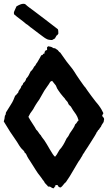

<svg xmlns="http://www.w3.org/2000/svg" viewBox="-20 -989 578 1020"><path d="M529.3 -387.7Q527.3 -383.8 525.4 -380.4Q523.4 -377 522.5 -373Q526.4 -369.1 529.8 -364.7Q533.2 -360.4 533.2 -355.5Q533.2 -351.6 531.7 -348.1Q530.3 -344.7 531.2 -341.8Q527.3 -335 522.9 -329.1Q518.6 -323.2 516.6 -316.4Q512.7 -312.5 510.3 -308.6Q507.8 -304.7 505.9 -300.8Q501 -298.8 499.5 -294.4Q498 -290 494.1 -287.1Q493.2 -283.2 484.4 -268.6Q475.6 -253.9 464.8 -237.3Q454.1 -220.7 444.3 -205.1Q434.6 -189.5 430.7 -184.6Q428.7 -179.7 426.3 -176.8Q423.8 -173.8 420.9 -169.9Q418.9 -167 418 -163.6Q417 -160.2 415 -158.2Q413.1 -154.3 410.6 -151.4Q408.2 -148.4 406.2 -143.6Q396.5 -130.9 386.7 -113.3Q377 -95.7 368.2 -82Q363.3 -74.2 358.9 -66.4Q354.5 -58.6 349.6 -50.8Q344.7 -43 339.8 -36.1Q335 -29.3 330.1 -21.5Q322.3 -15.6 316.4 -7.3Q310.5 1 302.7 6.8Q290 6.8 287.1 -4.9Q274.4 -7.8 274.4 -4.9Q274.4 -2 274.4 0Q270.5 2 269 5.9Q267.6 9.8 263.7 11.7Q255.9 9.8 250.5 5.4Q245.1 1 235.4 2Q231.4 -3.9 226.6 -8.3Q221.7 -12.7 217.8 -17.6Q215.8 -23.4 212.4 -27.3Q209 -31.2 206.1 -35.2Q203.1 -40 200.2 -43.9Q197.3 -47.9 194.3 -51.8Q187.5 -60.5 181.2 -68.8Q174.8 -77.1 169.9 -85.9Q162.1 -97.7 154.8 -109.9Q147.5 -122.1 139.6 -133.8Q135.7 -139.6 131.8 -145.5Q127.9 -151.4 125 -157.2Q123 -162.1 119.6 -168.9Q116.2 -175.8 111.3 -177.7Q109.4 -185.5 104.5 -189.5Q99.6 -193.4 94.7 -199.2Q87.9 -207 82 -216.3Q76.2 -225.6 70.3 -235.4Q50.8 -262.7 33.7 -289.1Q16.6 -315.4 0 -343.8Q4.9 -359.4 4.9 -367.2Q4.9 -375 9.8 -379.9Q9.8 -383.8 11.7 -391.6Q24.4 -413.1 36.1 -430.7Q46.9 -447.3 51.3 -458Q55.7 -468.8 60.5 -480.5Q65.4 -483.4 68.4 -487.8Q71.3 -492.2 76.2 -496.1Q78.1 -506.8 85 -514.2Q91.8 -521.5 93.8 -532.2Q102.5 -539.1 103.5 -547.9Q116.2 -556.6 119.1 -571.3Q127 -579.1 132.3 -588.9Q137.7 -598.6 142.6 -609.4Q154.3 -619.1 161.1 -634.8Q167 -638.7 169.9 -645.5Q172.9 -652.3 177.7 -657.2Q185.5 -669.9 189.9 -678.2Q194.3 -686.5 199.2 -695.3Q206.1 -695.3 208 -700.2Q210 -705.1 215.8 -704.1Q215.8 -712.9 220.7 -719.7Q222.7 -720.7 226.6 -722.2Q230.5 -723.6 230.5 -725.6Q228.5 -737.3 231.4 -739.3Q234.4 -741.2 236.3 -743.2Q247.1 -741.2 251 -740.2Q254.9 -739.3 263.7 -733.4Q273.4 -733.4 277.3 -729.5Q281.2 -725.6 286.1 -723.6Q290 -719.7 292.5 -715.8Q294.9 -711.9 299.8 -710Q307.6 -699.2 316.4 -686.5Q325.2 -673.8 333 -663.1Q343.8 -648.4 355 -635.3Q366.2 -622.1 376 -606.4Q378.9 -601.6 386.7 -589.4Q394.5 -577.1 404.3 -563.5Q414.1 -549.8 421.9 -538.6Q429.7 -527.3 432.6 -525.4Q435.5 -520.5 445.3 -506.8Q455.1 -493.2 466.3 -478Q477.5 -462.9 488.3 -449.2Q499 -435.5 502.9 -431.6Q513.7 -417 519 -407.7Q524.4 -398.4 529.3 -387.7ZM305.7 -204.1Q316.4 -218.8 322.3 -230.5Q328.1 -242.2 334 -253.9Q343.8 -265.6 345.7 -270.5Q347.7 -275.4 350.6 -280.3Q358.4 -292 366.7 -303.7Q375 -315.4 379.9 -329.1Q385.7 -333 388.7 -338.9Q391.6 -344.7 397.5 -349.6Q391.6 -370.1 383.8 -381.3Q376 -392.6 368.2 -403.3Q365.2 -408.2 362.3 -413.1Q359.4 -418 356.4 -422.9Q352.5 -425.8 350.1 -428.7Q347.7 -431.6 344.7 -434.6Q342.8 -439.5 338.9 -447.3Q335 -452.1 331.1 -456.1Q327.1 -460 324.2 -465.8Q320.3 -469.7 314.5 -476.6Q308.6 -483.4 302.2 -491.7Q295.9 -500 291 -507.3Q286.1 -514.6 283.2 -519.5Q281.2 -524.4 279.8 -527.8Q278.3 -531.2 276.4 -535.2Q271.5 -542 266.6 -547.4Q261.7 -552.7 256.8 -559.6Q253.9 -557.6 251.5 -557.1Q249 -556.6 247.1 -554.7Q240.2 -542 231.9 -531.2Q223.6 -520.5 215.8 -507.8Q209 -496.1 202.1 -483.9Q195.3 -471.7 188.5 -460Q183.6 -453.1 179.2 -446.8Q174.8 -440.4 169.9 -432.6Q165 -425.8 161.6 -418.5Q158.2 -411.1 153.3 -404.3Q145.5 -394.5 140.6 -386.7Q135.7 -378.9 130.9 -368.2Q133.8 -362.3 140.1 -352.1Q146.5 -341.8 153.3 -331.5Q160.2 -321.3 165.5 -312.5Q170.9 -303.7 171.9 -300.8Q179.7 -293.9 184.6 -285.6Q189.5 -277.3 197.3 -269.5Q201.2 -261.7 206.1 -255.9Q210.9 -250 215.8 -243.2Q220.7 -236.3 228.5 -223.1Q236.3 -210 244.1 -196.3Q252 -182.6 259.8 -170.9Q267.6 -159.2 272.5 -156.2Q282.2 -167 288.6 -180.2Q294.9 -193.4 305.7 -204.1ZM115.2 -965.8Q127 -955.1 136.7 -948.2Q146.5 -941.4 155.3 -934.6Q189.5 -909.2 221.7 -884.3Q253.9 -859.4 287.1 -834Q289.1 -831.1 289.6 -822.8Q290 -814.5 290 -810.5Q284.2 -800.8 282.7 -801.3Q281.2 -801.8 280.3 -799.8Q277.3 -793 275.4 -791Q273.4 -789.1 272.5 -785.2Q268.6 -782.2 264.6 -780.8Q260.7 -779.3 256.8 -776.4Q235.4 -776.4 225.6 -783.2Q220.7 -785.2 210.4 -793Q200.2 -800.8 188 -809.6Q175.8 -818.4 165 -827.1Q154.3 -835.9 148.4 -839.8Q140.6 -844.7 133.8 -851.1Q127 -857.4 118.2 -862.3Q102.5 -876 86.4 -887.7Q70.3 -899.4 54.7 -913.1Q52.7 -921.9 54.7 -926.3Q56.6 -930.7 59.1 -936.5Q61.5 -942.4 64 -947.3Q66.4 -952.1 67.4 -955.1Q90.8 -968.8 103.5 -968.8Q110.4 -968.8 114.3 -966.8Z"/></svg>

Font: Caesar Dressing
Style: Regular
Weight: 400
Designer: Dathan Boardman
Foundry: Open Window
Version: Version 1.000